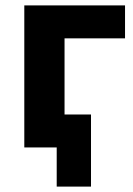

<svg xmlns="http://www.w3.org/2000/svg" viewBox="-20 -546 493 711"><path d="M190 145V0H70V-526H443V-404H219V-122H317V145Z"/></svg>

Font: Ubuntu Sans ExtraBold
Style: Regular
Weight: 800
Designer: Dalton Maag Ltd
Foundry: Dalton Maag Ltd
Version: Version 1.006; ttfautohint (v1.8.4.7-5d5b)